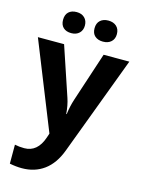

<svg xmlns="http://www.w3.org/2000/svg" viewBox="-143 -833 855 1154"><g transform="rotate(15 284.5 -256.0)"><path d="M119 -686Q119 -718 137 -735Q155 -752 187 -752Q218 -752 236.5 -734Q255 -716 255 -686Q255 -657 236.5 -639Q218 -621 187 -621Q155 -621 137 -638Q119 -655 119 -686ZM315 -686Q315 -718 334 -735Q353 -752 384 -752Q416 -752 435 -734.5Q454 -717 454 -686Q454 -656 435 -638.5Q416 -621 384 -621Q353 -621 334 -637.5Q315 -654 315 -686ZM34 232V114Q61 120 93 120Q175 120 208 23L217 -4L0 -546H163L266 -239Q280 -198 284 -144H287Q293 -193 308 -239L409 -546H569L338 70Q306 155 248 197.5Q190 240 110 240Q74 240 34 232Z"/></g></svg>

Font: OpenSansMMV
Style: Bold
Weight: 700
Foundry: Ascender Corporation
Version: Version 4.001